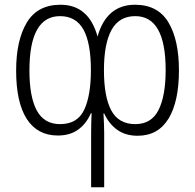

<svg xmlns="http://www.w3.org/2000/svg" viewBox="-20 -562 822 809"><path d="M549 -542Q645 -542 689.5 -468Q734 -394 734 -266Q734 -134 690 -62Q646 10 560 10Q509 10 474 -15Q439 -40 419 -84H416Q417 -65 418 -43Q419 -21 419 -2V227H364V-1Q364 -43 366 -85H363Q344 -41 309.5 -16Q275 9 224 9Q138 9 93 -60.5Q48 -130 48 -265Q48 -392 93 -467Q138 -542 235 -542Q354 -542 391 -408Q429 -542 549 -542ZM233 -494Q104 -494 104 -265Q104 -154 135 -96.5Q166 -39 233 -39Q306 -39 334.5 -99Q363 -159 363 -266Q363 -381 331.5 -437.5Q300 -494 233 -494ZM550 -494Q482 -494 450 -436Q418 -378 418 -266Q418 -154 449 -96.5Q480 -39 550 -39Q618 -39 648 -98.5Q678 -158 678 -267Q678 -494 550 -494Z"/></svg>

Font: Noto Sans Condensed Light
Style: Regular
Weight: 300
Width: 3
Designer: Monotype Design Team
Foundry: Monotype Imaging Inc.
Version: Version 2.013; ttfautohint (v1.8.4.7-5d5b)